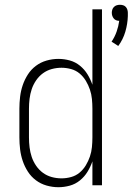

<svg xmlns="http://www.w3.org/2000/svg" viewBox="-20 -774 554 802"><path d="M474 -582 446 -600Q459 -619 467 -641.5Q475 -664 478 -687Q471 -687 465 -689.5Q459 -692 455 -697Q451 -702 449 -708Q447 -714 447 -721Q447 -727 449 -733.5Q451 -740 456 -745Q461 -750 467.5 -752Q474 -754 481 -754Q488 -754 494.5 -752Q501 -750 505.5 -745Q510 -740 512 -733.5Q514 -727 514 -721V-707Q513 -674 503.5 -641.5Q494 -609 474 -582ZM224 8Q199 8 174.5 1Q150 -6 130 -21Q110 -36 96.5 -57Q83 -78 75 -101.5Q67 -125 64 -150Q61 -175 61 -200V-320Q61 -345 64 -370Q67 -395 75 -418.5Q83 -442 96.5 -463Q110 -484 130 -499Q150 -514 174.5 -521Q199 -528 224 -528Q248 -528 271.5 -521.5Q295 -515 314 -499.5Q333 -484 345.5 -463.5Q358 -443 366 -420V-735H406V0H366V-100Q358 -77 345.5 -56.5Q333 -36 314 -20.5Q295 -5 271.5 1.5Q248 8 224 8ZM237 -29Q257 -29 277 -34.5Q297 -40 312.5 -53Q328 -66 338.5 -83.5Q349 -101 355.5 -120Q362 -139 364 -159.5Q366 -180 366 -200V-320Q366 -340 364 -360.5Q362 -381 355.5 -400Q349 -419 338.5 -436.5Q328 -454 312.5 -467Q297 -480 277 -485.5Q257 -491 237 -491Q216 -491 196 -485.5Q176 -480 159.5 -468Q143 -456 131 -438.5Q119 -421 112.5 -401.5Q106 -382 103.5 -361.5Q101 -341 101 -320V-200Q101 -179 103.5 -158.5Q106 -138 112.5 -118.5Q119 -99 131 -81.5Q143 -64 159.5 -52Q176 -40 196 -34.5Q216 -29 237 -29Z"/></svg>

Font: Iosevka Curly Extralight
Style: Regular
Weight: 200
Monospace: yes
Designer: Belleve Invis
Foundry: Belleve Invis
Version: Version 22.1.2; ttfautohint (v1.8.4)